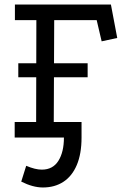

<svg xmlns="http://www.w3.org/2000/svg" viewBox="-20 -609 548 850"><path d="M46 -589H471L499 -441L430 -426L408 -520H220L218 -69H341V0H45V-69H140L141 -520H46ZM61 -329H368V-267H61ZM341 0Q341 72 320 121.5Q299 171 260.5 196Q222 221 170 221Q148 221 124 214.5Q100 208 74 195L96 125Q136 142 165 142Q214 142 238.5 103Q263 64 263 0Z"/></svg>

Font: Podkova VF Beta
Style: Regular
Weight: 400
Designer: Ilya Yudin
Foundry: Cyreal (www.cyreal.org)
Version: Version 2.100